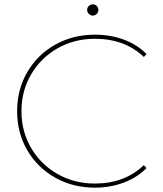

<svg xmlns="http://www.w3.org/2000/svg" viewBox="-20 -863 751 886"><path d="M59 -350Q59 -450 106 -530.5Q153 -611 235 -657Q317 -703 418 -703Q489 -703 550.5 -680.5Q612 -658 656 -614L644 -600Q556 -684 418 -684Q323 -684 245.5 -640Q168 -596 123.5 -519.5Q79 -443 79 -350Q79 -257 123.5 -180.5Q168 -104 245.5 -60Q323 -16 418 -16Q555 -16 644 -101L656 -87Q612 -43 550 -20Q488 3 418 3Q317 3 235 -43Q153 -89 106 -169.5Q59 -250 59 -350ZM382 -817Q382 -828 390 -835.5Q398 -843 408 -843Q419 -843 426.5 -835.5Q434 -828 434 -817Q434 -807 426.5 -799Q419 -791 408 -791Q398 -791 390 -799Q382 -807 382 -817Z"/></svg>

Font: iiserrat Thin
Style: Regular
Weight: 100
Designer: Akira Ohta
Foundry: Akira Ohta
Version: Version 1.200;Glyphs 3.3.1 (3343)